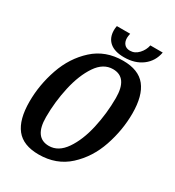

<svg xmlns="http://www.w3.org/2000/svg" viewBox="-201 -950 992 1088"><g transform="rotate(30 295.5 -406.0)"><path d="M565 -447Q565 -338 528.5 -230.5Q492 -123 414 -51.5Q336 20 220 20Q119 20 72.5 -38.5Q26 -97 26 -214Q26 -324 63 -431Q100 -538 178 -609Q256 -680 371 -680Q472 -680 518.5 -621.5Q565 -563 565 -447ZM151 -185Q151 -51 246 -51Q308 -51 352 -115Q396 -179 418 -277Q440 -375 440 -476Q440 -610 345 -610Q282 -610 238.5 -545.5Q195 -481 173 -383Q151 -285 151 -185ZM324 -803Q324 -778 337 -763Q350 -748 374 -748Q406 -748 430 -774Q454 -800 460 -832H541Q530 -771 482.5 -735Q435 -699 364 -699Q302 -699 270 -726.5Q238 -754 238 -804Q238 -817 241 -832H328Q324 -813 324 -803Z"/></g></svg>

Font: Sansita
Style: Italic
Weight: 400
Italic angle: -11°
Designer: Pablo Cosgaya
Foundry: Omnibus-Type
Version: Version 1.006